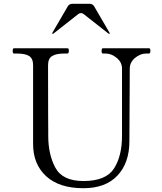

<svg xmlns="http://www.w3.org/2000/svg" viewBox="-20 -981 855 1015"><path d="M155 -219V-636Q155 -671 134.5 -684.5Q114 -698 69 -698H54Q47 -698 47 -712Q47 -726 54 -726H336Q341 -726 342.5 -722.5Q344 -719 344 -712Q344 -698 336 -698H321Q276 -698 255 -684.5Q234 -671 234 -636Q234 -447 234.5 -378Q235 -309 235 -289V-263Q235 -164 273 -94Q311 -24 421 -24Q540 -24 582.5 -90Q625 -156 625 -263V-618Q625 -652 597 -675Q569 -698 539 -698H524Q517 -698 517 -712Q517 -726 524 -726H767Q772 -726 773.5 -722.5Q775 -719 775 -712Q775 -698 767 -698H752Q722 -698 694 -675Q666 -652 666 -618L664 -234Q664 -120 601 -53Q538 14 421 14Q293 14 224 -49.5Q155 -113 155 -219ZM256 -805 257 -808 338 -947Q346 -961 363 -961H453Q470 -961 478 -947L559 -808L560 -805Q560 -802 557 -802Q555 -802 554 -803L423 -906Q416 -912 408 -912Q401 -912 393 -906L262 -803Q261 -802 259 -802Q256 -802 256 -805Z"/></svg>

Font: Shippori Mincho B1
Style: Regular
Weight: 400
Designer: FONTDASU
Foundry: FONTDASU / Google Inc. / but / Adobe
Version: Version 3.110; ttfautohint (v1.8.3)